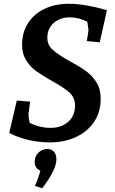

<svg xmlns="http://www.w3.org/2000/svg" viewBox="-20 -740 610 1018"><path d="M29 -35 69 -207 140 -201Q139 -192 135.5 -170.5Q132 -149 131 -135Q131 -117 137 -89Q191 -62 248 -62Q305 -62 341.5 -94Q378 -126 378 -181Q378 -223 347.5 -250Q317 -277 255 -311Q204 -340 172.5 -362.5Q141 -385 119 -420Q97 -455 97 -503Q97 -569 129.5 -618.5Q162 -668 218 -694Q274 -720 344 -720Q390 -720 443.5 -710.5Q497 -701 547 -686L509 -516L440 -522Q449 -569 449 -582Q449 -587 443 -625Q397 -648 350 -648Q299 -648 265 -618.5Q231 -589 231 -539Q231 -501 260.5 -475Q290 -449 351 -415Q403 -387 435.5 -363.5Q468 -340 491 -304Q514 -268 514 -218Q514 -145 478 -92.5Q442 -40 380.5 -12.5Q319 15 245 15Q187 15 131 2Q75 -11 29 -35ZM165 246Q186 198 194 165Q164 151 164 119Q164 87 184.5 68.5Q205 50 230 50Q253 50 266 64.5Q279 79 279 105Q279 160 204 258Z"/></svg>

Font: Andada Pro
Style: Bold Italic
Weight: 700
Italic angle: -7°
Designer: Carolina Giovagnoli
Foundry: Huerta Tipografica
Version: Version 3.005; ttfautohint (v1.8.4)